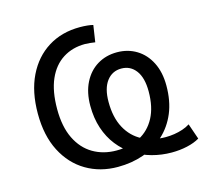

<svg xmlns="http://www.w3.org/2000/svg" viewBox="-104 -832 1022 958"><g transform="rotate(-15 407.0 -352.5)"><path d="M391 9Q300 9 228 -33.5Q156 -76 114.5 -156.5Q73 -237 73 -351Q73 -464 112.5 -545Q152 -626 222.5 -670Q293 -714 387 -714Q408 -714 426.5 -712Q445 -710 455 -707L442 -621Q428 -623 415 -624.5Q402 -626 390 -626Q325 -626 275.5 -594.5Q226 -563 199 -501.5Q172 -440 172 -348Q172 -257 202 -195.5Q232 -134 285 -103Q338 -72 405 -72Q475 -72 526.5 -99Q578 -126 607 -180.5Q636 -235 636 -316Q636 -386 608 -423.5Q580 -461 533 -461Q486 -461 457.5 -423.5Q429 -386 429 -316Q429 -236 458.5 -181.5Q488 -127 540 -100Q592 -73 660 -73Q682 -73 704.5 -76.5Q727 -80 748 -87Q769 -94 786 -105L814 -24Q787 -8 749 0.5Q711 9 669 9Q617 9 567.5 -4.5Q518 -18 476 -45Q434 -72 402.5 -112Q371 -152 353.5 -204.5Q336 -257 336 -321Q336 -390 361.5 -440.5Q387 -491 431.5 -518Q476 -545 533 -545Q589 -545 633.5 -518Q678 -491 703.5 -440.5Q729 -390 729 -321Q729 -241 703.5 -180Q678 -119 631.5 -76.5Q585 -34 524 -12.5Q463 9 391 9Z"/></g></svg>

Font: Nunito Sans 7pt SemiCondensed Medium
Style: Regular
Weight: 500
Width: 4
Designer: Vernon Adams
Foundry: Vernon Adams
Version: Version 3.101;gftools[0.9.27]